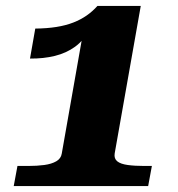

<svg xmlns="http://www.w3.org/2000/svg" viewBox="-20 -629 600 649"><path d="M367.6 -110Q365 -93 376.3 -83.8Q387.6 -74.6 411.6 -71.3Q435.6 -68 468.2 -68H493.4L480.8 0H26.4L39 -68H74.8Q105.4 -68 129.8 -71.3Q154.2 -74.6 170.2 -83.8Q186.2 -93 188.8 -110L261 -520.2L281.8 -528.8Q263.4 -492.6 233.8 -471.1Q204.2 -449.6 165.7 -440.1Q127.2 -430.6 81.4 -431L99.2 -532.4Q138.8 -532.8 170.7 -537.9Q202.6 -543 227.7 -552.8Q252.8 -562.6 272.9 -576.6Q293 -590.6 309.4 -609H455.8Z"/></svg>

Font: Roboto Serif 20pt
Style: Italic
Weight: 400
Italic angle: -10°
Designer: Greg Gazdowicz
Foundry: Commercial Type
Version: Version 1.008